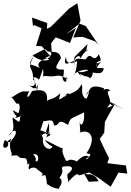

<svg xmlns="http://www.w3.org/2000/svg" viewBox="-52 -1113 815 1199"><path d="M237 -256C280 -276 272 -272 199 -300C207 -308 221 -375 223 -356C271 -363 278 -369 285 -330C329 -327 297 -380 373 -333C390 -382 385 -367 473 -411C478 -331 448 -318 445 -355C451 -276 451 -278 445 -284C500 -311 561 -263 488 -156C560 -133 559 -160 524 -182C503 -95 462 -118 504 -133C466 -167 400 -67 427 -106C358 -135 378 -86 352 -120C379 -83 320 -169 343 -186C340 -181 275 -217 227 -240C263 -190 293 -196 276 -204C274 -168 211 -180 216 -243C225 -256 178 -275 262 -287C216 -250 238 -298 254 -347L255 -297ZM648 -454C704 -497 630 -430 618 -444C670 -484 586 -546 640 -548C589 -577 596 -527 597 -562C491 -598 515 -535 484 -520C507 -558 510 -545 490 -498C449 -509 461 -446 503 -483C437 -517 472 -561 457 -587C426 -519 355 -532 336 -498C376 -534 366 -534 379 -526C293 -476 321 -487 324 -531C288 -490 248 -496 241 -481C251 -555 202 -556 148 -544C121 -490 107 -502 131 -543C80 -537 106 -559 16 -502C14 -530 61 -438 58 -470C85 -455 66 -400 42 -376C84 -386 95 -390 27 -425C63 -344 85 -408 85 -409C57 -363 94 -326 27 -380C25 -340 50 -307 2 -264C32 -319 77 -301 20 -237C21 -276 32 -194 -21 -239C-59 -164 19 -187 -5 -231C46 -267 -13 -238 22 -152C18 -124 6 -154 91 -137C47 -152 105 -140 46 -164C76 -86 117 -167 119 -84C119 -97 208 -89 155 -150C211 -160 179 -66 165 -123C123 -112 118 -34 138 -62C180 -80 171 -31 214 -113C143 -58 178 -63 215 -29C202 -1 198 -21 232 -18C246 37 245 73 238 19C227 47 334 80 317 59C363 2 293 -32 294 28C365 -50 325 -47 338 -72C419 -85 405 -52 369 -25C367 2 380 42 379 17C439 -51 458 -30 501 -23C486 -22 535 -40 564 19L502 22L469 -36L405 -38L445 -18L505 -36L560 -4L639 53L688 -35L743 -29L734 -80L618 -94L629 -125L605 -172L571 -245L599 -285L603 -351L624 -391L663 -459L723 -430L599 -496ZM161 -957 208 -936 173 -826 209 -824 274 -748 267 -843 296 -880 385 -845 422 -939 361 -899 444 -965 483 -951 564 -832 543 -854 463 -883 405 -879 451 -984 431 -1093 379 -1059 266 -946 241 -933 243 -969 148 -1003 154 -950ZM485 -791C532 -827 463 -789 452 -747C443 -790 398 -730 426 -741C362 -708 342 -700 360 -760C361 -728 372 -703 430 -731C421 -625 397 -646 417 -656C419 -657 478 -689 499 -674C423 -639 414 -700 454 -633C437 -668 449 -640 501 -633C513 -608 531 -653 526 -659C535 -664 588 -636 596 -686C572 -698 523 -664 583 -732C541 -694 552 -751 549 -691C537 -757 602 -701 565 -774C526 -708 520 -804 483 -742C421 -749 413 -759 409 -677L413 -757L495 -838ZM247 -791C287 -794 263 -757 245 -747C210 -746 148 -707 223 -672C142 -730 108 -683 161 -767C108 -665 157 -713 155 -611C163 -626 185 -553 124 -583C148 -573 169 -536 187 -589C171 -519 191 -539 156 -630C203 -635 179 -573 217 -685C225 -598 198 -644 236 -638C322 -628 293 -661 374 -618C339 -656 384 -594 348 -604C326 -645 347 -603 347 -678C269 -677 305 -705 330 -753C324 -744 335 -793 268 -789C268 -726 306 -796 229 -749C291 -746 218 -711 151 -767L229 -807Z"/></svg>

Font: Hussar Lance
Style: ExBd
Weight: 700
Foundry: Cannot Into Space Fonts, PlusOne Fonts
Version: Version 2.270